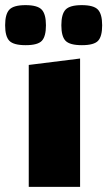

<svg xmlns="http://www.w3.org/2000/svg" viewBox="-62 -728 418 748"><path d="M50 0V-475L250 -500V0ZM38 -552Q-9 -552 -25.5 -569Q-42 -586 -42 -629.5Q-42 -673 -25.5 -690.5Q-9 -708 37.5 -708Q84 -708 100.5 -690.5Q117 -673 117 -629.5Q117 -586 101 -569Q85 -552 38 -552ZM257 -552Q210 -552 193.5 -569Q177 -586 177 -629.5Q177 -673 193.5 -690.5Q210 -708 256.5 -708Q303 -708 319.5 -690.5Q336 -673 336 -629.5Q336 -586 320 -569Q304 -552 257 -552Z"/></svg>

Font: Myanmar Thuriya
Style: Regular
Weight: 400
Designer: Danh Hong
Foundry: Google Inc.
Version: Version 2.00 November 23, 2015